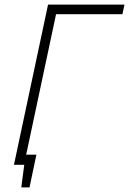

<svg xmlns="http://www.w3.org/2000/svg" viewBox="-20 -720 564 839"><path d="M74 -44 64 0H86L73 99H109L139 -44ZM41 0H85L225 -658H515L524 -700H190Z"/></svg>

Font: Advent Pro Light
Style: Italic
Weight: 300
Italic angle: -12°
Version: Version 3.000